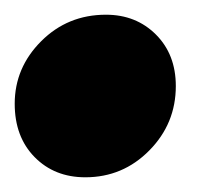

<svg xmlns="http://www.w3.org/2000/svg" viewBox="-35 -219 295 261"><path d="M81 22Q39 22 12 -5.5Q-15 -33 -15 -78Q-15 -127 21 -163Q57 -199 109 -199Q150 -199 177 -172Q204 -145 204 -102Q204 -51 168 -14.5Q132 22 81 22Z"/></svg>

Font: Fira Sans Ultra
Style: Italic
Weight: 950
Italic angle: -8°
Designer: Carrois Corporate & Edenspiekermann AG
Foundry: Carrois Corporate GbR & Edenspiekermann AG
Version: Version 4.203;PS 004.203;hotconv 1.0.88;makeotf.lib2.5.64775